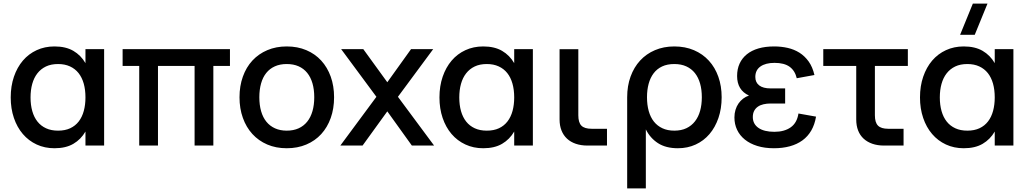

<svg xmlns="http://www.w3.org/2000/svg" viewBox="-20 -815 5764 1075"><path d="M563 -540V0H458.5V-78.5Q433 -34.5 390.8 -9.8Q348.5 15 285 15Q230.5 15 185.2 -6Q140 -27 107.8 -64.8Q75.5 -102.5 57.8 -154.8Q40 -207 40 -269.5Q40 -333 58 -385.5Q76 -438 108.2 -475.8Q140.5 -513.5 185.5 -534.2Q230.5 -555 285 -555Q348.5 -555 390.8 -530.2Q433 -505.5 458.5 -461.5V-540ZM305 -456.5Q266 -456.5 237.2 -442.8Q208.5 -429 189.2 -404.2Q170 -379.5 160.5 -345.2Q151 -311 151 -269.5Q151 -227 160.8 -192.8Q170.5 -158.5 189.8 -134.2Q209 -110 237.8 -96.8Q266.5 -83.5 305 -83.5Q344.5 -83.5 373.2 -97Q402 -110.5 421 -135.2Q440 -160 449.2 -194.2Q458.5 -228.5 458.5 -269.5Q458.5 -312.5 448.8 -347Q439 -381.5 419.8 -405.8Q400.5 -430 371.8 -443.2Q343 -456.5 305 -456.5Z M759.5 0V-446H666.5V-540H1267.5V-446H1174.5V0H1069.5V-446H864.5V0Z M1585.5 15Q1525 15 1476.2 -6Q1427.5 -27 1393 -64.8Q1358.5 -102.5 1339.8 -155Q1321 -207.5 1321 -270.5Q1321 -333.5 1339.8 -386Q1358.5 -438.5 1393.2 -476Q1428 -513.5 1476.8 -534.2Q1525.5 -555 1585.5 -555Q1646 -555 1695 -534.2Q1744 -513.5 1778.5 -475.8Q1813 -438 1831.8 -385.8Q1850.5 -333.5 1850.5 -270.5Q1850.5 -207 1831.8 -154.5Q1813 -102 1778.5 -64.2Q1744 -26.5 1695 -5.8Q1646 15 1585.5 15ZM1585.5 -83.5Q1623 -83.5 1651.8 -96.5Q1680.5 -109.5 1700 -133.8Q1719.5 -158 1729.5 -192.8Q1739.5 -227.5 1739.5 -270.5Q1739.5 -314 1729.5 -348.5Q1719.5 -383 1700 -407Q1680.5 -431 1651.8 -443.8Q1623 -456.5 1585.5 -456.5Q1547.5 -456.5 1518.8 -443.5Q1490 -430.5 1470.8 -406.5Q1451.5 -382.5 1441.8 -348Q1432 -313.5 1432 -270.5Q1432 -227 1442 -192.2Q1452 -157.5 1471.5 -133.5Q1491 -109.5 1519.8 -96.5Q1548.5 -83.5 1585.5 -83.5Z M1885.5 0 2087.5 -273 1890 -540H2014L2148.5 -354.5L2281.5 -540H2405.5L2208 -273L2410.5 0H2286L2148.5 -191.5L2010 0Z M2963.5 -540V0H2859V-78.5Q2833.5 -34.5 2791.2 -9.8Q2749 15 2685.5 15Q2631 15 2585.8 -6Q2540.5 -27 2508.2 -64.8Q2476 -102.5 2458.2 -154.8Q2440.5 -207 2440.5 -269.5Q2440.5 -333 2458.5 -385.5Q2476.5 -438 2508.8 -475.8Q2541 -513.5 2586 -534.2Q2631 -555 2685.5 -555Q2749 -555 2791.2 -530.2Q2833.5 -505.5 2859 -461.5V-540ZM2705.5 -456.5Q2666.5 -456.5 2637.8 -442.8Q2609 -429 2589.8 -404.2Q2570.5 -379.5 2561 -345.2Q2551.5 -311 2551.5 -269.5Q2551.5 -227 2561.2 -192.8Q2571 -158.5 2590.2 -134.2Q2609.5 -110 2638.2 -96.8Q2667 -83.5 2705.5 -83.5Q2745 -83.5 2773.8 -97Q2802.5 -110.5 2821.5 -135.2Q2840.5 -160 2849.8 -194.2Q2859 -228.5 2859 -269.5Q2859 -312.5 2849.2 -347Q2839.5 -381.5 2820.2 -405.8Q2801 -430 2772.2 -443.2Q2743.5 -456.5 2705.5 -456.5Z M3378.5 0H3269.5Q3233 0 3203.8 -10Q3174.5 -20 3154.5 -38.8Q3134.5 -57.5 3123.8 -84.5Q3113 -111.5 3113 -146V-539.5H3218V-169.5Q3218 -129 3235.2 -111.5Q3252.5 -94 3292.5 -94H3378.5Z M3491.5 240V-270.5Q3491.5 -334 3510.5 -386.2Q3529.5 -438.5 3564 -476Q3598.5 -513.5 3647.2 -534.2Q3696 -555 3755.5 -555Q3816.5 -555 3865.5 -534Q3914.5 -513 3949 -475.2Q3983.5 -437.5 4002 -385.2Q4020.5 -333 4020.5 -270.5Q4020.5 -207 4002.5 -154.5Q3984.5 -102 3952.2 -64.2Q3920 -26.5 3875 -5.8Q3830 15 3775.5 15Q3708.5 15 3664.5 -13.2Q3620.5 -41.5 3596 -90.5V240ZM3755.5 -83.5Q3794.5 -83.5 3823.2 -97.2Q3852 -111 3871.2 -135.8Q3890.5 -160.5 3900 -194.8Q3909.5 -229 3909.5 -270.5Q3909.5 -313 3899.8 -347.2Q3890 -381.5 3870.8 -405.8Q3851.5 -430 3822.8 -443.2Q3794 -456.5 3755.5 -456.5Q3716 -456.5 3687.2 -443Q3658.5 -429.5 3639.8 -404.8Q3621 -380 3611.8 -346Q3602.5 -312 3602.5 -270.5Q3602.5 -228 3612.2 -193.2Q3622 -158.5 3641.2 -134.2Q3660.5 -110 3689 -96.8Q3717.5 -83.5 3755.5 -83.5Z M4313 15Q4362 15 4402.3 4Q4442.5 -7 4472.8 -29Q4503 -51 4522.3 -84.2Q4541.5 -117.5 4549 -162L4450.5 -179.5Q4442.5 -127 4407 -102Q4371.5 -77 4316 -77Q4258 -77 4226.5 -99Q4195 -121 4195 -159.5Q4195 -180 4202.5 -194.2Q4210 -208.5 4223.3 -217.8Q4236.5 -227 4254.8 -231.2Q4273 -235.5 4295 -235.5H4376V-320H4295Q4252.5 -320 4230.8 -336.8Q4209 -353.5 4209 -384Q4209 -422.5 4237.8 -442.8Q4266.5 -463 4316.5 -463Q4371 -463 4401 -441.2Q4431 -419.5 4441 -377L4540 -395Q4529.5 -440 4507.8 -470.5Q4486 -501 4456.3 -519.8Q4426.5 -538.5 4390.3 -546.8Q4354 -555 4314.5 -555Q4265 -555 4226.5 -543.8Q4188 -532.5 4161.5 -511Q4135 -489.5 4121 -459Q4107 -428.5 4107 -389.5Q4107 -310.5 4173.5 -280Q4155.5 -274 4140.8 -262.8Q4126 -251.5 4115 -235.8Q4104 -220 4098 -200Q4092 -180 4092 -157.5Q4092 -119.5 4107 -88Q4122 -56.5 4150.5 -33.5Q4179 -10.5 4220 2.2Q4261 15 4313 15Z M4589.5 -540H5063V-446H4878.5V-169.5Q4878.5 -129 4896 -111.5Q4913.5 -94 4953 -94H5039V0H4930Q4893.5 0 4864.5 -10Q4835.5 -20 4815.2 -38.8Q4795 -57.5 4784.5 -84.5Q4774 -111.5 4774 -146V-446H4589.5Z M5437.5 -620H5355.5L5427 -795H5509ZM5654 -540V0H5549.5V-78.5Q5524 -34.5 5481.8 -9.8Q5439.5 15 5376 15Q5321.5 15 5276.2 -6Q5231 -27 5198.8 -64.8Q5166.5 -102.5 5148.8 -154.8Q5131 -207 5131 -269.5Q5131 -333 5149 -385.5Q5167 -438 5199.2 -475.8Q5231.5 -513.5 5276.5 -534.2Q5321.5 -555 5376 -555Q5439.5 -555 5481.8 -530.2Q5524 -505.5 5549.5 -461.5V-540ZM5396 -456.5Q5357 -456.5 5328.2 -442.8Q5299.5 -429 5280.2 -404.2Q5261 -379.5 5251.5 -345.2Q5242 -311 5242 -269.5Q5242 -227 5251.8 -192.8Q5261.5 -158.5 5280.8 -134.2Q5300 -110 5328.8 -96.8Q5357.5 -83.5 5396 -83.5Q5435.5 -83.5 5464.2 -97Q5493 -110.5 5512 -135.2Q5531 -160 5540.2 -194.2Q5549.5 -228.5 5549.5 -269.5Q5549.5 -312.5 5539.8 -347Q5530 -381.5 5510.8 -405.8Q5491.5 -430 5462.8 -443.2Q5434 -456.5 5396 -456.5Z"/></svg>

Font: Vela Sans SemBd
Style: Regular
Weight: 600
Designer: Principal design: Mikhail Sharanda - project Manrope.
Design modification: Ravid Balaliev
Foundry: Mikhail Sharanda
Version: Version 1.001